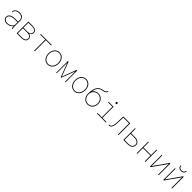

<svg xmlns="http://www.w3.org/2000/svg" viewBox="843 -3432 6116 6116"><g transform="rotate(45 3900.5 -374.0)"><path d="M482.9 0Q477.1 -24.9 475.1 -49.3Q473.1 -73.7 472.7 -98.6Q455.6 -71.8 431.9 -51.3Q408.2 -30.8 380.4 -17.3Q352.5 -3.9 321.3 2.9Q290 9.8 257.3 9.8Q225.6 9.8 195.3 0.2Q165 -9.3 141.6 -27.3Q118.2 -45.4 104 -72.3Q89.8 -99.1 89.8 -133.8Q89.8 -181.2 112.8 -212.2Q135.7 -243.2 172.1 -261.5Q208.5 -279.8 253.4 -287.1Q298.3 -294.4 342.3 -294.9H472.7V-372.1Q471.7 -407.7 458 -434.1Q444.3 -460.4 421.6 -477.5Q398.9 -494.6 368.9 -503.2Q338.9 -511.7 305.7 -511.7Q276.4 -511.7 245.8 -503.9Q215.3 -496.1 190.4 -480.2Q165.5 -464.4 148.9 -440.2Q132.3 -416 130.9 -382.8L104.5 -383.8Q106.4 -422.4 125.2 -451.2Q144 -480 172.6 -499.3Q201.2 -518.6 236.1 -528.3Q271 -538.1 305.7 -538.1Q344.7 -538.1 379.6 -527.6Q414.6 -517.1 440.9 -496.3Q467.3 -475.6 482.7 -444.1Q498 -412.6 499 -371.1V-106.4Q499.5 -79.6 503.9 -55.2Q508.3 -30.8 513.2 -4.4L513.7 0ZM257.3 -16.1Q292 -15.6 324.5 -23.7Q356.9 -31.7 385 -47.9Q413.1 -64 435.5 -87.9Q458 -111.8 472.7 -143.1V-268.1H343.8Q318.8 -267.6 292.2 -265.1Q265.6 -262.7 240.2 -256.8Q214.8 -251 192.1 -241.2Q169.4 -231.4 152.6 -216.3Q135.7 -201.2 125.7 -180.4Q115.7 -159.7 116.2 -131.8Q116.2 -104 128.9 -82.3Q141.6 -60.5 161.9 -45.9Q182.1 -31.2 207.3 -23.7Q232.4 -16.1 257.3 -16.1Z M701.2 0V-528.3H892.6Q925.8 -527.8 959.5 -521.7Q993.2 -515.6 1020.3 -500.2Q1047.4 -484.9 1064.2 -458.5Q1081.1 -432.1 1081.1 -391.6Q1081.1 -364.3 1073.5 -345Q1065.9 -325.7 1052.7 -311.8Q1039.6 -297.9 1021.5 -288.8Q1003.4 -279.8 982.4 -273.4L986.8 -271Q1011.7 -267.1 1033 -256.8Q1054.2 -246.6 1069.8 -230.2Q1085.4 -213.9 1094.7 -191.9Q1104 -169.9 1104 -143.1Q1104.5 -104 1089.1 -76.9Q1073.7 -49.8 1048.8 -33Q1023.9 -16.1 991.7 -8.3Q959.5 -0.5 926.3 0ZM727.5 -254.4V-26.4H926.3Q954.1 -26.9 981.2 -32.5Q1008.3 -38.1 1030 -51.5Q1051.8 -64.9 1064.9 -87.2Q1078.1 -109.4 1078.1 -142.6Q1078.1 -173.8 1064 -195.3Q1049.8 -216.8 1027.8 -229.7Q1005.9 -242.7 979 -248.3Q952.1 -253.9 926.3 -254.4ZM727.5 -280.8H907.7Q934.6 -281.2 960.9 -286.6Q987.3 -292 1008.3 -304.7Q1029.3 -317.4 1042 -338.9Q1054.7 -360.4 1054.7 -393.1Q1054.7 -427.7 1039.6 -449Q1024.4 -470.2 1001 -481.9Q977.5 -493.7 948.7 -497.6Q919.9 -501.5 892.6 -501.5H727.5Z M1753.9 -501.5H1514.6V0H1486.8V-501.5H1259.8V-528.3H1753.9Z M1869.1 -274.4Q1869.6 -325.2 1885.3 -372.8Q1900.9 -420.4 1930.2 -457Q1959.5 -493.7 2002.2 -515.9Q2044.9 -538.1 2100.1 -538.1Q2155.3 -538.1 2198 -516.1Q2240.7 -494.1 2270.3 -457.5Q2299.8 -420.9 2315.4 -373.3Q2331.1 -325.7 2331.5 -274.4V-253.9Q2331.1 -203.1 2315.7 -155.5Q2300.3 -107.9 2271 -71.3Q2241.7 -34.7 2199 -12.5Q2156.2 9.8 2101.1 9.8Q2045.9 9.8 2002.9 -12.2Q1960 -34.2 1930.4 -70.8Q1900.9 -107.4 1885.3 -155Q1869.6 -202.6 1869.1 -253.9ZM1895.5 -253.9Q1896 -209 1909.9 -166.3Q1923.8 -123.5 1950 -90.3Q1976.1 -57.1 2014.2 -36.9Q2052.2 -16.6 2101.1 -16.6Q2149.9 -16.6 2187.5 -36.9Q2225.1 -57.1 2251.2 -90.6Q2277.3 -124 2291 -166.5Q2304.7 -209 2305.2 -253.9V-274.4Q2304.7 -318.8 2290.8 -361.6Q2276.9 -404.3 2250.7 -437.5Q2224.6 -470.7 2186.5 -491.2Q2148.4 -511.7 2100.1 -511.7Q2051.8 -511.7 2013.9 -491.2Q1976.1 -470.7 1950 -437.5Q1923.8 -404.3 1909.9 -361.6Q1896 -318.8 1895.5 -274.4Z M2694.8 -40 2877.9 -528.3H2905.8V0H2881.3V-466.3L2704.1 0H2685.1L2504.4 -478V0H2480V-528.3H2511.2Z M3069.3 -274.4Q3069.8 -325.2 3085.4 -372.8Q3101.1 -420.4 3130.4 -457Q3159.7 -493.7 3202.4 -515.9Q3245.1 -538.1 3300.3 -538.1Q3355.5 -538.1 3398.2 -516.1Q3440.9 -494.1 3470.5 -457.5Q3500 -420.9 3515.6 -373.3Q3531.2 -325.7 3531.7 -274.4V-253.9Q3531.2 -203.1 3515.9 -155.5Q3500.5 -107.9 3471.2 -71.3Q3441.9 -34.7 3399.2 -12.5Q3356.4 9.8 3301.3 9.8Q3246.1 9.8 3203.1 -12.2Q3160.2 -34.2 3130.6 -70.8Q3101.1 -107.4 3085.4 -155Q3069.8 -202.6 3069.3 -253.9ZM3095.7 -253.9Q3096.2 -209 3110.1 -166.3Q3124 -123.5 3150.1 -90.3Q3176.3 -57.1 3214.4 -36.9Q3252.4 -16.6 3301.3 -16.6Q3350.1 -16.6 3387.7 -36.9Q3425.3 -57.1 3451.4 -90.6Q3477.5 -124 3491.2 -166.5Q3504.9 -209 3505.4 -253.9V-274.4Q3504.9 -318.8 3491 -361.6Q3477.1 -404.3 3450.9 -437.5Q3424.8 -470.7 3386.7 -491.2Q3348.6 -511.7 3300.3 -511.7Q3252 -511.7 3214.1 -491.2Q3176.3 -470.7 3150.1 -437.5Q3124 -404.3 3110.1 -361.6Q3096.2 -318.8 3095.7 -274.4Z M3898.9 -489.3Q3949.7 -489.3 3991.9 -471.2Q4034.2 -453.1 4064.9 -421.6Q4095.7 -390.1 4113 -347.4Q4130.4 -304.7 4130.9 -254.9V-234.4Q4130.4 -184.1 4113.8 -139.6Q4097.2 -95.2 4067.1 -62Q4037.1 -28.8 3994.6 -9.5Q3952.1 9.8 3899.9 9.8Q3847.7 9.8 3805.2 -9.5Q3762.7 -28.8 3732.4 -62Q3702.1 -95.2 3685.3 -139.6Q3668.5 -184.1 3668 -234.4V-254.9V-259.3V-289.1Q3668 -328.6 3673.3 -369.9Q3678.7 -411.1 3689.9 -450.4Q3701.2 -489.7 3719.2 -525.4Q3737.3 -561 3763.4 -589.4Q3789.6 -617.7 3824.5 -637.2Q3859.4 -656.7 3904.3 -664.1Q3925.8 -667.5 3951.2 -672.4Q3976.6 -677.2 3998.5 -687.3Q4020.5 -697.3 4035.4 -714.1Q4050.3 -731 4051.8 -758.3H4078.1Q4076.2 -725.1 4059.8 -703.4Q4043.5 -681.6 4019 -668.2Q3994.6 -654.8 3965.6 -647.9Q3936.5 -641.1 3908.7 -637.7Q3859.9 -631.3 3824.2 -607.7Q3788.6 -584 3763.9 -549.3Q3739.3 -514.6 3724.4 -471.9Q3709.5 -429.2 3702.1 -384.8Q3717.8 -409.7 3739 -429.2Q3760.3 -448.7 3785.6 -462.2Q3811 -475.6 3839.8 -482.4Q3868.7 -489.3 3898.9 -489.3ZM3898.9 -462.9Q3854.5 -462.9 3817.4 -446.8Q3780.3 -430.7 3753.2 -402.3Q3726.1 -374 3710.4 -336.2Q3694.8 -298.3 3694.3 -254.9V-234.4Q3694.8 -190.4 3709.7 -150.9Q3724.6 -111.3 3751.5 -81.5Q3778.3 -51.8 3815.9 -34.2Q3853.5 -16.6 3899.9 -16.6Q3945.8 -16.6 3983.2 -34.2Q4020.5 -51.8 4047.4 -81.5Q4074.2 -111.3 4088.9 -150.9Q4103.5 -190.4 4104 -234.4V-254.9Q4103 -298.3 4087.6 -336.4Q4072.3 -374.5 4045.2 -402.6Q4018.1 -430.7 3980.7 -446.8Q3943.4 -462.9 3898.9 -462.9Z M4317.4 -528.3H4537.6V-26.4H4725.1V0H4317.4V-26.4H4511.2V-502H4317.4ZM4488.8 -678.7Q4488.8 -685.5 4490.2 -692.1Q4491.7 -698.7 4495.6 -703.9Q4499.5 -709 4506.1 -711.9Q4512.7 -714.8 4522.9 -714.8Q4532.7 -714.8 4539.3 -711.9Q4545.9 -709 4550 -703.9Q4554.2 -698.7 4555.9 -692.1Q4557.6 -685.5 4557.6 -678.7Q4557.6 -665.5 4550 -654.8Q4542.5 -644 4522.9 -644Q4502.9 -644 4495.8 -654.8Q4488.8 -665.5 4488.8 -678.7Z M5289.1 -528.3V0H5261.7V-501.5H5003.4L4994.6 -288.1Q4993.7 -263.2 4992.4 -232.4Q4991.2 -201.7 4987.1 -169.7Q4982.9 -137.7 4974.6 -107.4Q4966.3 -77.1 4951.2 -53.5Q4936 -29.8 4912.4 -15.1Q4888.7 -0.5 4854 0H4837.9V-25.9H4855.5Q4884.3 -26.4 4903.8 -40.5Q4923.3 -54.7 4935.5 -77.4Q4947.8 -100.1 4954.1 -128.4Q4960.4 -156.7 4963.4 -185.8Q4966.3 -214.8 4966.8 -241.7Q4967.3 -268.6 4968.3 -288.1L4978 -528.3Z M5531.2 -327.1H5711.9Q5749 -326.7 5785.2 -316.7Q5821.3 -306.6 5849.9 -286.6Q5878.4 -266.6 5895.8 -236.1Q5913.1 -205.6 5913.1 -163.6Q5913.1 -121.6 5895.8 -90.8Q5878.4 -60.1 5850.1 -40Q5821.8 -20 5785.6 -10.3Q5749.5 -0.5 5711.9 0H5504.4V-528.3H5531.2ZM5531.2 -300.8V-26.4H5711.9Q5743.7 -26.9 5774.9 -34.9Q5806.2 -43 5831.1 -59.6Q5856 -76.2 5871.3 -102.1Q5886.7 -127.9 5886.7 -164.6Q5886.7 -200.7 5871.1 -226.3Q5855.5 -252 5830.6 -268.3Q5805.7 -284.7 5774.4 -292.5Q5743.2 -300.3 5711.9 -300.8Z M6497.6 0H6470.2V-258.3H6131.3V0H6105V-528.3H6131.3V-284.7H6470.2V-528.3H6497.6Z M7070.3 -528.3H7097.7V0H7070.3V-481.4L6731.9 0H6705.1V-528.3H6731.9V-46.9Z M7670.4 -528.3H7697.8V0H7670.4V-481.4L7332 0H7305.2V-528.3H7332V-46.9ZM7640.6 -716.8Q7639.2 -688 7628.4 -665.5Q7617.7 -643.1 7599.6 -627.4Q7581.5 -611.8 7557.4 -603.8Q7533.2 -595.7 7504.9 -595.7Q7476.6 -595.7 7452.4 -603.8Q7428.2 -611.8 7410.2 -627.4Q7392.1 -643.1 7381.1 -665.5Q7370.1 -688 7368.7 -716.8H7395Q7396.5 -692.9 7405 -675.3Q7413.6 -657.7 7428 -646Q7442.4 -634.3 7461.9 -628.7Q7481.4 -623 7504.9 -623Q7527.3 -623 7546.9 -628.9Q7566.4 -634.8 7580.8 -646.5Q7595.2 -658.2 7604 -675.8Q7612.8 -693.4 7614.3 -716.8Z"/></g></svg>

Font: Roboto Mono Thin
Style: Regular
Weight: 250
Designer: Google
Version: Version 2.000985; 2015; ttfautohint (v1.3)